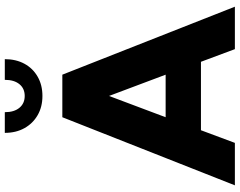

<svg xmlns="http://www.w3.org/2000/svg" viewBox="-121 -896 1017 815"><g transform="rotate(-90 387.5 -488.5)"><path d="M188.5 0H8.3L297.4 -732.4H478L766.6 0H586.4L532.7 -144H242.2ZM297.4 -293.9H478L387.7 -534.2ZM543.9 -976.6Q543.9 -929.2 524.4 -893.3Q504.9 -857.4 469.5 -837.2Q434.1 -816.9 387.7 -816.9Q341.3 -816.9 306.2 -837.2Q271 -857.4 251 -893.3Q231 -929.2 231 -976.6H318.8Q318.8 -937 337.4 -914.6Q356 -892.1 387.7 -892.1Q419.4 -892.1 437.7 -914.6Q456.1 -937 456.1 -976.6Z"/></g></svg>

Font: Kumbh Sans ExtraBold
Style: Regular
Weight: 800
Version: Version 1.005